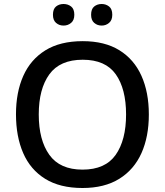

<svg xmlns="http://www.w3.org/2000/svg" viewBox="-20 -931 825 961"><path d="M725 -358Q725 -247 688 -164.5Q651 -82 577 -36Q503 10 393 10Q280 10 206 -36Q132 -82 96 -165Q60 -248 60 -359Q60 -469 96.5 -551Q133 -633 207 -679Q281 -725 394 -725Q504 -725 577.5 -679.5Q651 -634 688 -551.5Q725 -469 725 -358ZM174 -358Q174 -230 227 -156Q280 -82 393 -82Q507 -82 559 -156Q611 -230 611 -358Q611 -486 559.5 -559Q508 -632 394 -632Q280 -632 227 -559Q174 -486 174 -358ZM245 -857Q245 -886 260.5 -898.5Q276 -911 298 -911Q320 -911 336 -898.5Q352 -886 352 -857Q352 -830 336 -816.5Q320 -803 298 -803Q276 -803 260.5 -816.5Q245 -830 245 -857ZM436 -857Q436 -886 451.5 -898.5Q467 -911 489 -911Q510 -911 526 -898.5Q542 -886 542 -857Q542 -830 526 -816.5Q510 -803 489 -803Q467 -803 451.5 -816.5Q436 -830 436 -857Z"/></svg>

Font: Noto Sans Vithkuqi Medium
Style: Regular
Weight: 500
Version: Version 1.001